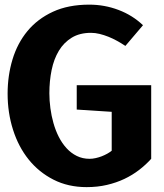

<svg xmlns="http://www.w3.org/2000/svg" viewBox="-20 -778 690 807"><path d="M615.5 -110.5Q593 -85.5 564.8 -63.8Q536.5 -42 502.8 -26Q469 -10 429.5 -0.8Q390 8.5 344 8.5Q266.5 8.5 205 -22.8Q143.5 -54 100.5 -107.5Q57.5 -161 34.8 -232.5Q12 -304 12 -384.5Q12 -460 32.5 -528Q53 -596 95.2 -647.2Q137.5 -698.5 202.2 -728.5Q267 -758.5 355 -758.5Q419.5 -758.5 478.2 -736.2Q537 -714 581 -672L507 -585Q490.5 -596 472.5 -606Q454.5 -616 435.8 -623.5Q417 -631 398.5 -635.5Q380 -640 362.5 -640Q315 -640 281.8 -619.8Q248.5 -599.5 227.5 -564.8Q206.5 -530 197 -483.8Q187.5 -437.5 187.5 -386Q187.5 -355.5 191.8 -323.2Q196 -291 204.8 -260.2Q213.5 -229.5 227.2 -202.5Q241 -175.5 259.8 -155Q278.5 -134.5 302.8 -122.5Q327 -110.5 356.5 -110.5Q369 -110.5 382.2 -113.5Q395.5 -116.5 407.8 -121.2Q420 -126 430.8 -132Q441.5 -138 449.5 -144.5V-308L302.5 -317.5V-420H615.5Z"/></svg>

Font: B612
Style: Bold
Weight: 700
Designer: Nicolas Chauveau, Thomas Paillot, Jonathan Favre-Lamarine, Jean-Luc Vinot
Foundry: AIRBUS
Version: Version 1.008